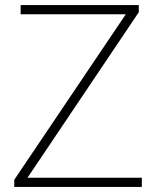

<svg xmlns="http://www.w3.org/2000/svg" viewBox="-20 -734 617 754"><path d="M537 0H36V-28L474 -678H61V-714H525V-686L88 -36H537Z"/></svg>

Font: Noto Sans Gujarati UI ExtraLight
Style: Regular
Weight: 200
Designer: Jelle Bosma - Monotype Design Team, Universal Thirst
Foundry: Monotype Imaging Inc.
Version: Version 2.106; ttfautohint (v1.8.4.7-5d5b)